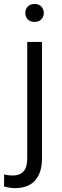

<svg xmlns="http://www.w3.org/2000/svg" viewBox="-62 -741 315 974"><path d="M66.4 -674.8Q66.4 -694.3 78.6 -707.5Q90.8 -720.7 113.3 -720.7Q135.7 -720.7 147.9 -707.5Q160.2 -694.3 160.2 -674.8Q160.2 -656.2 147.9 -643.1Q135.7 -629.9 113.3 -629.9Q90.8 -629.9 78.6 -643.1Q66.4 -656.2 66.4 -674.8ZM76.2 -528.3H150.9V63Q150.9 135.7 116 174.6Q81.1 213.4 12.7 213.4Q0.5 213.4 -14.9 210.9Q-30.3 208.5 -41.5 204.6L-41 143.6Q-21 149.4 2 149.4Q38.1 149.4 57.1 128.7Q76.2 107.9 76.2 63Z"/></svg>

Font: Vazirmatn FD Light
Style: Regular
Weight: 300
Designer: Saber Rastikerdar
Foundry: Saber Rastikerdar
Version: Version 33.003